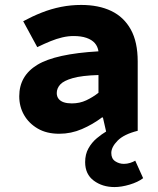

<svg xmlns="http://www.w3.org/2000/svg" viewBox="-20 -530 640 778"><path d="M444 228Q395 228 360 202Q325 176 325 127Q325 95 338.5 71Q352 47 372.5 30Q393 13 410 3L397 -54H393Q356 -26 312 -7Q268 12 220 12Q169 12 133 -9Q97 -30 77.5 -64Q58 -98 58 -140Q58 -223 131.5 -267.5Q205 -312 379 -322Q376 -342 364 -355.5Q352 -369 330.5 -376.5Q309 -384 278 -384Q256 -384 232.5 -378.5Q209 -373 184.5 -363Q160 -353 131 -339L74 -444Q111 -464 149 -479Q187 -494 227 -502Q267 -510 309 -510Q380 -510 431 -485.5Q482 -461 510 -410.5Q538 -360 538 -281V0Q482 14 456.5 40Q431 66 431 90Q431 113 447 123.5Q463 134 482 134Q495 134 507.5 130Q520 126 528 121L560 192Q539 208 505.5 218Q472 228 444 228ZM271 -111Q303 -111 329.5 -123.5Q356 -136 379 -154V-226Q312 -224 275 -213.5Q238 -203 224 -187.5Q210 -172 210 -153Q210 -139 217.5 -129.5Q225 -120 238.5 -115.5Q252 -111 271 -111Z"/></svg>

Font: Source Code Pro ExtraBold
Style: Regular
Weight: 800
Monospace: yes
Designer: Paul D. Hunt, Teo Tuominen
Foundry: Adobe Systems Incorporated
Version: Version 1.018;hotconv 1.0.116;makeotfexe 2.5.65601